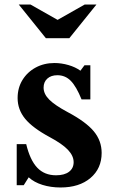

<svg xmlns="http://www.w3.org/2000/svg" viewBox="-20 -820 506 850"><path d="M107 -35 85 0H54V-182H96Q113 -111 145 -77.5Q177 -44 228 -44Q265 -44 285.5 -59.5Q306 -75 306 -102Q306 -130 281 -156.5Q256 -183 200 -213Q124 -254 91 -294.5Q58 -335 58 -386Q58 -431 79.5 -466Q101 -501 138 -521Q175 -541 221 -541Q252 -541 283 -532Q314 -523 336 -507L354 -531H380V-380H341Q318 -437 293.5 -462Q269 -487 234 -487Q206 -487 189.5 -472Q173 -457 173 -432Q173 -404 198 -379Q223 -354 279 -324Q360 -281 395 -239Q430 -197 430 -143Q430 -74 380.5 -32Q331 10 248 10Q205 10 168 -1.5Q131 -13 107 -35ZM287 -651H183L63 -800H115L235 -732L355 -800H407Z"/></svg>

Font: Libre Baskerville
Style: Bold
Weight: 700
Designer: Pablo Impallari, Rodrigo Fuenzalida
Foundry: Pablo Impallari, Rodrigo Fuenzalida
Version: Version 1.051; ttfautohint (v1.8.4.7-5d5b)